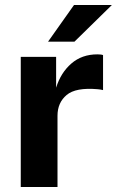

<svg xmlns="http://www.w3.org/2000/svg" viewBox="-20 -743 464 763"><path d="M62.5 0V-517H203V-394.5Q221.5 -454 263.5 -490.5Q305.5 -527 367 -527Q383.5 -527 389.5 -524V-385Q385 -386.5 378.8 -387.2Q372.5 -388 367.5 -388.5Q281 -396 244.8 -365.5Q208.5 -335 208.5 -283V0ZM274 -723H424.5L276 -577.5H171Z"/></svg>

Font: Public Sans
Style: Bold
Weight: 700
Designer: The Public Sans project authors (U.S. Web Design System). Libre Franklin designed by Pablo Impallari and Rodrigo Fuenzal
Version: Version 1.008; ttfautohint (v1.8.1) -l 8 -r 50 -G 200 -x 14 